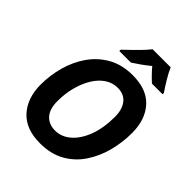

<svg xmlns="http://www.w3.org/2000/svg" viewBox="-255 -1082 1240 1240"><g transform="rotate(45 365.0 -462.0)"><path d="M325 10Q195 10 127.5 -64.5Q60 -139 60 -262Q60 -346 82.5 -428Q105 -510 151.5 -577Q198 -644 269.5 -684.5Q341 -725 438 -725Q568 -725 633.5 -652Q699 -579 699 -458Q699 -371 677 -287.5Q655 -204 609.5 -136.5Q564 -69 493.5 -29.5Q423 10 325 10ZM336 -117Q394 -117 442 -158.5Q490 -200 518.5 -276Q547 -352 547 -454Q547 -520 516.5 -559.5Q486 -599 426 -599Q380 -599 340.5 -572.5Q301 -546 272.5 -499Q244 -452 228 -391.5Q212 -331 212 -262Q212 -191 245 -154Q278 -117 336 -117ZM266 -774V-786Q286 -805 313 -831Q340 -857 366.5 -884.5Q393 -912 410 -934H575Q590 -899 615.5 -857Q641 -815 661 -786V-774H564Q547 -789 524.5 -812Q502 -835 485 -856Q456 -832 428.5 -812.5Q401 -793 372 -774Z"/></g></svg>

Font: Noto IKEA Latin
Style: Bold Italic
Weight: 700
Italic angle: -12°
Designer: Monotype Design Team
Foundry: Monotype Imaging Inc.
Version: Version 1.0